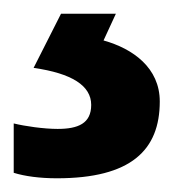

<svg xmlns="http://www.w3.org/2000/svg" viewBox="-26 -20 259 280"><path d="M207 128C207 79 168 51 125 39L143 0H63L23 79C79 87 107 105 107 133C107 160 88 168 58 168C38 168 10 164 -6 160V232C10 237 32 240 57 240C165 240 207 199 207 128Z"/></svg>

Font: Noto Sans Tai Tham SemiBold
Style: Regular
Weight: 600
Designer: Monotype Design Team 2013. Revised by David WIlliams 2020
Foundry: Monotype Imaging Inc.
Version: Version 2.002